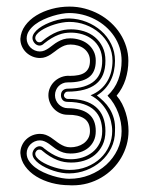

<svg xmlns="http://www.w3.org/2000/svg" viewBox="-20 -562 432 582"><path d="M190.7 -0.5Q162.8 -0.5 136.7 -7.4Q110.6 -14.4 89.8 -27.2Q69.1 -40 56.2 -58.1Q43.2 -76.2 41.7 -98.1Q41.7 -110.6 46.6 -121.3Q51.5 -132.1 59.7 -139.8Q67.9 -147.5 78.6 -151.9Q89.4 -156.2 101.1 -156.2Q110.8 -156.2 118.8 -153.2Q126.7 -150.1 133.7 -145.6Q140.6 -141.1 147.2 -135.9Q153.8 -130.6 160.9 -126.1Q168 -121.6 175.9 -118.5Q183.8 -115.5 193.8 -115.5Q204.1 -115.5 214.5 -118.4Q224.9 -121.3 233.4 -127.3Q241.9 -133.3 247.3 -142.6Q252.7 -151.9 252.7 -164.6Q252.7 -191.2 235 -202.9Q217.3 -214.6 184.8 -214.1Q172.4 -214.1 161.7 -219.1Q151.1 -224.1 143.3 -232.4Q135.5 -240.7 131.1 -251.3Q126.7 -262 126.7 -273.2Q126.7 -284.7 131.1 -295Q135.5 -305.4 143.3 -313.5Q151.1 -321.5 161.7 -326.5Q172.4 -331.5 184.8 -332.3Q186.8 -332.3 188.5 -332.2Q190.2 -332 192.1 -332Q206.8 -332 218 -334.4Q229.2 -336.7 236.9 -342Q244.6 -347.4 248.7 -356.2Q252.7 -365 252.7 -377.7Q252.7 -389.6 247.8 -398.9Q242.9 -408.2 234.9 -414.4Q226.8 -420.7 216.2 -423.8Q205.6 -427 193.8 -427Q183.8 -427 175.9 -424Q168 -420.9 160.9 -416.4Q153.8 -411.9 147.2 -406.6Q140.6 -401.4 133.7 -396.9Q126.7 -392.3 118.8 -389.3Q110.8 -386.2 101.1 -386.2Q89.4 -386.2 78.6 -390.6Q67.9 -395 59.7 -402.7Q51.5 -410.4 46.6 -421.1Q41.7 -431.9 41.7 -444.3Q43.2 -466.3 56.2 -484.3Q69.1 -502.2 89.8 -515Q110.6 -527.8 136.7 -534.9Q162.8 -542 190.7 -542Q214.6 -542 237.2 -536Q259.8 -530 279.7 -519.3Q299.6 -508.5 316 -493.4Q332.5 -478.3 344.2 -460Q356 -441.7 362.5 -420.8Q369.1 -399.9 369.1 -377.7Q369.1 -348.4 360.5 -321.3Q351.8 -294.2 333.5 -272Q343 -261 349.9 -247.7Q356.7 -234.4 361.1 -220.2Q365.5 -206.1 367.6 -191.9Q369.6 -177.7 369.6 -165Q369.6 -143.1 363.8 -122.4Q357.9 -101.8 347.2 -83.5Q336.4 -65.2 321.2 -49.9Q305.9 -34.7 287 -23.6Q268.1 -12.5 246.1 -6.3Q224.1 -0.2 199.7 -0.2Q197.5 -0.2 195.2 -0.2Q192.9 -0.2 190.7 -0.5ZM189.5 -20Q222.4 -20 251.5 -31.5Q280.5 -43 302.1 -62.6Q323.7 -82.3 336.2 -108.5Q348.6 -134.8 348.6 -164.6Q348.6 -177.2 346.2 -191.3Q343.8 -205.3 338.5 -219.5Q333.3 -233.6 325.2 -247.1Q317.1 -260.5 305.9 -272Q328.1 -292.7 338.4 -320.2Q348.6 -347.7 348.6 -377.7Q348.6 -398.4 342.7 -417.4Q336.7 -436.3 325.8 -452.4Q314.9 -468.5 300.2 -481.4Q285.4 -494.4 267.7 -503.5Q250 -512.7 230.1 -517.6Q210.2 -522.5 189.5 -522.5Q180.4 -522.5 167.5 -520.3Q154.5 -518.1 140.1 -513.7Q125.7 -509.3 111.6 -502.8Q97.4 -496.3 86.2 -487.7Q75 -479 67.9 -468.4Q60.8 -457.8 60.8 -445.1Q60.8 -437.3 64 -430.2Q67.1 -423.1 72.6 -417.7Q78.1 -412.4 85.4 -409.2Q92.8 -406 100.8 -406Q108.4 -406 115.1 -408.9Q121.8 -411.9 128.2 -416.3Q134.5 -420.7 141.1 -425.9Q147.7 -431.2 155.4 -435.5Q163.1 -439.9 172.2 -442.9Q181.4 -445.8 192.9 -445.8Q207.3 -445.8 221.2 -441.5Q235.1 -437.3 246 -428.7Q256.8 -420.2 263.5 -407.5Q270.3 -394.8 270.3 -377.7Q270.3 -342.8 248.7 -327.3Q227.1 -311.8 184.8 -312.3Q176.8 -312.3 169.8 -309.2Q162.8 -306.2 157.7 -300.9Q152.6 -295.7 149.7 -288.6Q146.7 -281.5 146.7 -273.2Q146.7 -264.9 149.9 -257.8Q153.1 -250.7 158.3 -245.5Q163.6 -240.2 170.4 -237.2Q177.2 -234.1 184.8 -234.1Q227.1 -233.9 248.7 -216.7Q270.3 -199.5 270.3 -164.6Q270.3 -147.2 263.9 -134.5Q257.6 -121.8 247.2 -113.4Q236.8 -105 223.3 -100.8Q209.7 -96.7 195.3 -96.7H192.9Q181.4 -96.7 172.2 -99.6Q163.1 -102.5 155.4 -106.9Q147.7 -111.3 141.1 -116.6Q134.5 -121.8 128.2 -126.2Q121.8 -130.6 115.1 -133.5Q108.4 -136.5 100.8 -136.5Q92.8 -136.5 85.4 -133.3Q78.1 -130.1 72.6 -124.8Q67.1 -119.4 64 -112.3Q60.8 -105.2 60.8 -97.4Q60.8 -84.7 67.9 -74.1Q75 -63.5 86.2 -54.8Q97.4 -46.1 111.6 -39.7Q125.7 -33.2 140.1 -28.8Q154.5 -24.4 167.5 -22.2Q180.4 -20 189.5 -20ZM190.2 -36.4Q179.7 -36.1 167.4 -38.2Q155 -40.3 142.6 -44.3Q130.1 -48.3 118.5 -54Q106.9 -59.6 98 -66.3Q89.1 -73 83.7 -80.4Q78.4 -87.9 78.4 -95.7Q78.4 -99.9 80.2 -104Q82 -108.2 85 -111.5Q87.9 -114.7 91.8 -116.7Q95.7 -118.7 99.9 -118.7Q107.4 -118.7 113.8 -112.1Q125.7 -102.5 136.5 -96.2Q147.2 -89.8 157.2 -86.1Q167.2 -82.3 176.5 -80.8Q185.8 -79.3 195.1 -79.3Q212.9 -79.3 230 -84.7Q247.1 -90.1 260.4 -100.7Q273.7 -111.3 281.7 -127.3Q289.8 -143.3 289.8 -164.6Q289.8 -183.1 284.3 -199.2Q278.8 -215.3 266.5 -227.3Q254.2 -239.3 234.1 -246.1Q214.1 -252.9 184.8 -253.2Q174.8 -253.2 169.8 -259Q164.8 -264.9 164.8 -273.2Q164.8 -283 170.7 -288.1Q176.5 -293.2 184.8 -293.2Q214.1 -293.5 234.1 -299.7Q254.2 -305.9 266.5 -317Q278.8 -328.1 284.3 -343.5Q289.8 -358.9 289.8 -377.7Q289.8 -398.9 281.9 -415Q273.9 -431.2 260.7 -441.8Q247.6 -452.4 230.5 -457.8Q213.4 -463.1 195.1 -463.1Q185.8 -463.1 176.5 -461.7Q167.2 -460.2 157.2 -456.4Q147.2 -452.6 136.5 -446.3Q125.7 -439.9 113.8 -430.4Q107.4 -423.8 99.9 -423.8Q95.7 -423.8 91.8 -425.8Q87.9 -427.7 85 -431Q82 -434.3 80.2 -438.5Q78.4 -442.6 78.4 -446.8Q78.4 -454.3 83.7 -461.9Q89.1 -469.5 98 -476.2Q106.9 -482.9 118.5 -488.5Q130.1 -494.1 142.6 -498.2Q155 -502.2 167.4 -504.3Q179.7 -506.3 190.2 -506.1Q217.3 -505.4 242.3 -495.5Q267.3 -485.6 286.5 -468.6Q305.7 -451.7 317.1 -428.5Q328.6 -405.3 328.6 -377.7Q328.6 -362.1 325.4 -346.9Q322.3 -331.8 315.6 -318.2Q308.8 -304.7 298.5 -293.1Q288.1 -281.5 273.7 -272.7Q283.9 -264.6 294.1 -254.9Q304.2 -245.1 312.3 -232.3Q320.3 -219.5 325 -203.1Q329.6 -186.8 328.6 -166V-164.6Q328.6 -136.5 317 -113.2Q305.4 -89.8 286.1 -72.9Q266.8 -55.9 241.8 -46.3Q216.8 -36.6 190.2 -36.4ZM190.2 -46.9Q219.5 -46.9 243.4 -56.5Q267.3 -66.2 284.4 -82.3Q301.5 -98.4 310.8 -119.8Q320.1 -141.1 320.1 -164.6Q320.1 -179 316.3 -194.5Q312.5 -210 304.4 -224.4Q296.4 -238.8 284.1 -251.5Q271.7 -264.2 254.6 -273.2Q272.2 -280.3 284.8 -291.3Q297.4 -302.2 305.4 -316Q313.5 -329.8 317.3 -345.6Q321 -361.3 321 -377.7Q321 -403.3 310.2 -424.9Q299.3 -446.5 281.1 -462.3Q262.9 -478 239.3 -486.8Q215.6 -495.6 190.2 -495.6Q179.9 -495.6 168.3 -493.5Q156.7 -491.5 145.3 -487.9Q133.8 -484.4 123.3 -479.6Q112.8 -474.9 104.6 -469.5Q96.4 -464.1 91.7 -458.3Q86.9 -452.4 86.9 -446.8Q86.9 -441.9 90.5 -437.9Q94 -433.8 99.4 -433.8Q104.5 -433.8 107.4 -436.8Q119.9 -447.3 131.3 -454.2Q142.8 -461.2 153.7 -465.5Q164.6 -469.7 174.9 -471.4Q185.3 -473.1 195.6 -473.1Q215.6 -473.1 234.4 -467.3Q253.2 -461.4 267.6 -449.5Q282 -437.5 290.8 -419.7Q299.6 -401.9 299.6 -377.7Q299.6 -329.6 270.5 -307Q241.5 -284.4 184.8 -284.2Q180.2 -284.2 177 -280.5Q173.8 -276.9 173.8 -273.2Q173.8 -268.6 177.4 -265.4Q180.9 -262.2 184.8 -262.2Q241.5 -262.7 270.5 -237.8Q299.6 -212.9 299.6 -164.6Q299.6 -140.4 290.8 -122.4Q282 -104.5 267.6 -92.5Q253.2 -80.6 234.3 -74.8Q215.3 -69.1 195.3 -69.3Q185.1 -69.3 174.7 -71Q164.3 -72.8 153.4 -77Q142.6 -81.3 131.1 -88.3Q119.6 -95.2 107.4 -105.7Q104.5 -108.6 99.4 -108.6Q94 -108.6 90.5 -104.6Q86.9 -100.6 86.9 -95.7Q86.9 -90.1 91.7 -84.2Q96.4 -78.4 104.6 -73Q112.8 -67.6 123.3 -62.9Q133.8 -58.1 145.3 -54.6Q156.7 -51 168.3 -49Q179.9 -46.9 190.2 -46.9Z"/></svg>

Font: TafelwerkOT
Style: Regular
Weight: 400
Designer: Peter Wiegel
Foundry: Peter Wiegel, based on an original design named Oxford by Christine Lord, 1969
Version: Version 1.000